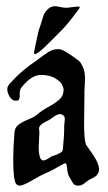

<svg xmlns="http://www.w3.org/2000/svg" viewBox="-20 -583 340 603"><path d="M187.5 -558.6Q192.4 -558.6 206.1 -560.5Q219.7 -562.5 223.6 -562.5Q230.5 -562.5 230.5 -559.6L228.5 -555.7Q190.4 -503.9 170.9 -485.4Q166 -480.5 155.3 -469.7Q144.5 -459 135.7 -450.2Q127 -441.4 117.2 -432.1Q107.4 -422.9 100.1 -418Q92.8 -413.1 89.8 -413.1Q86.9 -413.1 86.9 -417Q86.9 -420.9 87.9 -423.8Q90.8 -437.5 93.8 -452.6Q96.7 -467.8 99.6 -479.5Q102.5 -491.2 107.4 -504.9Q109.4 -509.8 112.3 -520.5Q115.2 -531.2 117.2 -536.1Q119.1 -541 124 -547.4Q128.9 -553.7 135.7 -558.6Q143.6 -563.5 153.3 -563.5Q158.2 -563.5 169.4 -561Q180.7 -558.6 187.5 -558.6ZM116.2 -79.1Q120.1 -79.1 125 -81.5Q129.9 -84 135.7 -87.9Q141.6 -91.8 144.5 -92.8Q147.5 -93.8 153.3 -95.7Q159.2 -97.7 162.1 -99.1Q165 -100.6 169.4 -103Q173.8 -105.5 175.8 -108.9Q177.7 -112.3 177.7 -117.2Q181.6 -161.1 181.6 -174.8V-186.5Q181.6 -190.4 182.6 -198.2Q183.6 -206.1 183.6 -209Q183.6 -216.8 178.7 -220.7Q173.8 -224.6 168.9 -224.6Q164.1 -224.6 158.7 -222.2Q153.3 -219.7 146 -214.4Q138.7 -209 135.7 -207Q133.8 -206.1 122.6 -200.2Q111.3 -194.3 106.9 -189.5Q102.5 -184.6 102.5 -177.7L103.5 -172.9Q103.5 -168 103.5 -161.1Q103.5 -155.3 102.5 -142.6Q101.6 -129.9 101.6 -123Q101.6 -79.1 116.2 -79.1ZM164.1 -428.7Q175.8 -428.7 201.2 -411.1Q220.7 -397.5 227.1 -392.6Q233.4 -387.7 240.2 -372.6Q247.1 -357.4 247.1 -335Q247.1 -329.1 246.1 -315.9Q245.1 -302.7 245.1 -294.9V-276.4Q245.1 -265.6 244.6 -237.3Q244.1 -209 244.1 -193.4Q244.1 -145.5 250 -128.9L270.5 -99.6Q291 -69.3 291 -51.8Q291 -43.9 287.6 -38.1Q284.2 -32.2 280.8 -29.8Q277.3 -27.3 270 -23.4Q262.7 -19.5 258.8 -17.6Q255.9 -15.6 249 -10.3Q242.2 -4.9 237.3 -2.4Q232.4 0 226.6 0Q217.8 0 213.4 -3.4Q209 -6.8 203.1 -18.1Q197.3 -29.3 196.3 -30.3Q193.4 -35.2 191.9 -45.4Q190.4 -55.7 189.5 -63Q188.5 -70.3 184.6 -70.3Q182.6 -70.3 172.4 -64.5Q162.1 -58.6 147 -50.3Q131.8 -42 121.1 -38.1Q111.3 -34.2 82 -17.1Q52.7 0 42 0Q35.2 0 30.8 -5.4Q26.4 -10.7 23.9 -29.3Q21.5 -47.9 21.5 -83Q21.5 -120.1 25.4 -166Q26.4 -182.6 38.1 -191.4Q49.8 -200.2 69.3 -208Q88.9 -215.8 99.6 -225.6Q110.4 -235.4 132.8 -247.6Q155.3 -259.8 167.5 -271.5Q179.7 -283.2 179.7 -300.8Q179.7 -307.6 174.8 -317.4Q169.9 -327.1 152.8 -337.4Q135.7 -347.7 108.4 -347.7Q78.1 -347.7 46.9 -307.6Q42 -301.8 42 -289.1Q42 -282.2 42 -280.3Q42 -278.3 41 -273.9Q40 -269.5 37.1 -268.1Q34.2 -266.6 29.3 -266.6Q18.6 -266.6 10.7 -278.8Q2.9 -291 2.9 -303.7Q2.9 -308.6 5.4 -313Q7.8 -317.4 10.3 -320.3Q12.7 -323.2 17.6 -327.6Q22.5 -332 24.4 -335Q49.8 -362.3 96.7 -394.5Q102.5 -398.4 116.7 -409.2Q130.9 -419.9 140.6 -424.3Q150.4 -428.7 164.1 -428.7Z"/></svg>

Font: Isabella
Style: Medium
Weight: 500
Designer: John Stracke
Version: Version 001.202